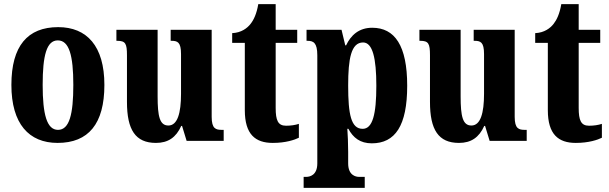

<svg xmlns="http://www.w3.org/2000/svg" viewBox="-20 -680 2941 927"><path d="M258 10C407 10 484 -82 484 -270C484 -458 399 -549 261 -549C113 -549 35 -458 35 -270C35 -82 120 10 258 10ZM260 -53C206 -53 186 -128 186 -270C186 -412 205 -485 259 -485C314 -485 334 -412 334 -270C334 -128 315 -53 260 -53Z M733 10C791 10 830 -16 855 -72H859L881 0H1060V-53H1052C1022 -53 1002 -58 1002 -116V-536H804V-483H807C837 -483 854 -477 854 -419V-227C854 -134 837 -74 793 -74C751 -74 741 -118 741 -215V-536H542V-483H545C586 -483 593 -470 593 -413V-188C593 -53 634 10 733 10Z M1297 10C1360 10 1403 -5 1423 -15V-82C1405 -76 1383 -73 1361 -73C1322 -73 1311 -99 1311 -159V-473H1415V-536H1311V-660H1227C1219 -613 1205 -584 1190 -565C1174 -544 1145 -522 1101 -520V-473H1162V-148C1162 -31 1213 10 1297 10Z M1446 227H1741V174H1714C1697 174 1661 166 1661 109V53C1661 11 1659 -27 1657 -58H1662C1685 -15 1719 12 1775 12C1888 12 1946 -73 1946 -266C1946 -460 1886 -546 1777 -546C1713 -546 1674 -510 1651 -461H1647L1629 -536H1460V-483H1464C1493 -483 1512 -474 1512 -413V109C1512 166 1476 174 1458 174H1446ZM1731 -58C1675 -58 1661 -127 1661 -267C1661 -396 1675 -475 1733 -475C1779 -475 1797 -399 1797 -266C1797 -128 1779 -58 1731 -58Z M2196 10C2254 10 2293 -16 2318 -72H2322L2344 0H2523V-53H2515C2485 -53 2465 -58 2465 -116V-536H2267V-483H2270C2300 -483 2317 -477 2317 -419V-227C2317 -134 2300 -74 2256 -74C2214 -74 2204 -118 2204 -215V-536H2005V-483H2008C2049 -483 2056 -470 2056 -413V-188C2056 -53 2097 10 2196 10Z M2760 10C2823 10 2866 -5 2886 -15V-82C2868 -76 2846 -73 2824 -73C2785 -73 2774 -99 2774 -159V-473H2878V-536H2774V-660H2690C2682 -613 2668 -584 2653 -565C2637 -544 2608 -522 2564 -520V-473H2625V-148C2625 -31 2676 10 2760 10Z"/></svg>

Font: Noto Serif Bengali ExtraCondensed ExtraBold
Style: Regular
Weight: 800
Width: 2
Designer: Juan Bruce, Universal Thirst, Indian Type Foundry and the Monotype Design Team.
Foundry: Monotype Imaging Inc.
Version: Version 2.003